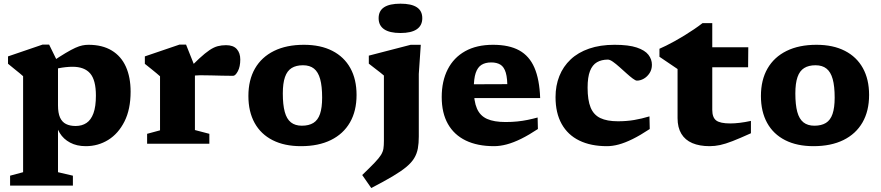

<svg xmlns="http://www.w3.org/2000/svg" viewBox="-20 -762 4670 1018"><path d="M488.5 -255Q488.5 -337.5 458 -372.8Q427.5 -408 364.5 -408Q348 -408 329 -406Q310 -404 290.8 -400.2Q271.5 -396.5 253.5 -390.5L252.5 -432.5Q297 -462.5 327.8 -480.8Q358.5 -499 379.5 -508.5Q400.5 -518 416.8 -521.2Q433 -524.5 449 -524.5Q522.5 -524.5 572.5 -494.2Q622.5 -464 647.5 -408.2Q672.5 -352.5 672.5 -276Q672.5 -182.5 640 -118Q607.5 -53.5 553.8 -20.2Q500 13 435 13Q387 13 351.8 -5.8Q316.5 -24.5 296.8 -56.8Q277 -89 273.5 -129.5H287.5V151L366.5 169.5V222H33.5V169.5L102.5 151V-358Q96 -364 84.2 -373.8Q72.5 -383.5 56.5 -396.2Q40.5 -409 22.5 -424V-463L205.5 -525.5H240.5L287.5 -429.5V-203.5Q287.5 -163 298.2 -139Q309 -115 330 -104.5Q351 -94 381 -94Q414.5 -94 438.5 -110Q462.5 -126 475.5 -161.5Q488.5 -197 488.5 -255Z M1178.5 -522.5Q1217 -522.5 1235.5 -501.8Q1254 -481 1254 -446.5Q1254 -408.5 1241 -384.2Q1228 -360 1216 -360Q1184.5 -360 1156.5 -360.8Q1128.5 -361.5 1100.5 -362.2Q1072.5 -363 1042 -363Q1027 -363 1016.5 -361.8Q1006 -360.5 996.5 -356.5Q987 -352.5 973.5 -344L958 -373Q1004 -422 1036 -451.5Q1068 -481 1091.2 -496.5Q1114.5 -512 1134.8 -517.2Q1155 -522.5 1178.5 -522.5ZM1013.5 -407.5V-72.5L1090 -52.5V0H760V-52.5L828.5 -71V-357.5Q822 -363.5 810 -373.5Q798 -383.5 782.2 -396.2Q766.5 -409 748 -423.5V-463L931.5 -525.5H966.5Z M1580.5 -95.5Q1617.5 -95.5 1641.5 -110.2Q1665.5 -125 1676.8 -158Q1688 -191 1688 -244.5Q1688 -305 1677.5 -342.8Q1667 -380.5 1644.8 -398.2Q1622.5 -416 1586.5 -416Q1550 -416 1526.2 -401.2Q1502.5 -386.5 1491 -353.5Q1479.5 -320.5 1479.5 -266.5Q1479.5 -206.5 1489.8 -168.8Q1500 -131 1522.5 -113.2Q1545 -95.5 1580.5 -95.5ZM1576 13Q1488 13 1425.5 -18.8Q1363 -50.5 1330 -110.2Q1297 -170 1297 -253Q1297 -338 1332 -398.8Q1367 -459.5 1433 -492Q1499 -524.5 1591.5 -524.5Q1679.5 -524.5 1742 -492.5Q1804.5 -460.5 1837.5 -401Q1870.5 -341.5 1870.5 -258.5Q1870.5 -173.5 1835.5 -112.8Q1800.5 -52 1734.5 -19.5Q1668.5 13 1576 13Z M2103.5 -587Q2045.5 -587 2016.5 -607Q1987.5 -627 1987.5 -665.5Q1987.5 -704.5 2016.5 -723.5Q2045.5 -742.5 2103.5 -742.5Q2161 -742.5 2190 -723.5Q2219 -704.5 2219 -665.5Q2219 -627 2190 -607Q2161 -587 2103.5 -587ZM2015.5 -361.5Q2010 -366.5 1996.8 -377Q1983.5 -387.5 1967 -400Q1950.5 -412.5 1935.5 -424.5V-467L2157.5 -524.5H2211L2200.5 -370V-38Q2200.5 -2.5 2195.5 25Q2190.5 52.5 2176.5 76Q2162.5 99.5 2134.8 122.8Q2107 146 2061.5 173Q2016 200 1948.5 235L1900.5 166Q1942 126 1965.5 101.5Q1989 77 1999.8 59.8Q2010.5 42.5 2013 25.8Q2015.5 9 2015.5 -15Z M2594 -524.5Q2679 -524.5 2732.8 -495Q2786.5 -465.5 2813.5 -403.2Q2840.5 -341 2844 -242H2450L2449 -315L2710 -316L2670 -287Q2671 -345.5 2661.8 -376.5Q2652.5 -407.5 2633.2 -419.2Q2614 -431 2584.5 -431Q2553.5 -431 2533 -418.2Q2512.5 -405.5 2502.2 -375.2Q2492 -345 2492 -291.5Q2492 -225 2508.8 -186.5Q2525.5 -148 2562.5 -131.5Q2599.5 -115 2660.5 -115Q2694 -115 2723 -118Q2752 -121 2778.5 -126.5Q2805 -132 2830.5 -139L2832 -78Q2784.5 -46.5 2743.5 -26.2Q2702.5 -6 2667 3.5Q2631.5 13 2599.5 13Q2511.5 13 2449.5 -17Q2387.5 -47 2354.8 -105Q2322 -163 2322 -247.5Q2322 -332 2353.8 -394.2Q2385.5 -456.5 2446.2 -490.5Q2507 -524.5 2594 -524.5Z M3238.5 -524.5Q3313 -524.5 3356.2 -510Q3399.5 -495.5 3418 -471.5Q3436.5 -447.5 3436.5 -418.5Q3436.5 -393.5 3424.2 -374.5Q3412 -355.5 3393.8 -345Q3375.5 -334.5 3357 -334.5Q3349.5 -334.5 3334.5 -345.8Q3319.5 -357 3301 -373.8Q3282.5 -390.5 3264 -407Q3245.5 -423.5 3229.5 -434.8Q3213.5 -446 3203 -446Q3169.5 -446 3145.2 -432Q3121 -418 3108.2 -385.5Q3095.5 -353 3095.5 -297Q3095.5 -231 3111.5 -192Q3127.5 -153 3163 -136Q3198.5 -119 3256 -119Q3302.5 -119 3342.5 -125.8Q3382.5 -132.5 3423.5 -145L3425 -78Q3374.5 -44.5 3333.8 -24.5Q3293 -4.5 3260.2 4.2Q3227.5 13 3198 13Q3112.5 13 3051.5 -16.8Q2990.5 -46.5 2958 -104.8Q2925.5 -163 2925.5 -247Q2925.5 -308 2945.8 -358.8Q2966 -409.5 3005.5 -446.8Q3045 -484 3103.5 -504.2Q3162 -524.5 3238.5 -524.5Z M3756.5 -179.5Q3756.5 -139 3777.5 -123.2Q3798.5 -107.5 3852 -107.5Q3875 -107.5 3902.2 -110.8Q3929.5 -114 3961.5 -121V-55.5Q3903 -29 3864.5 -14Q3826 1 3798 7Q3770 13 3742.5 13Q3689 13 3650.8 -3.2Q3612.5 -19.5 3592.5 -52.8Q3572.5 -86 3572.5 -135.5V-396L3476.5 -461V-503.5Q3491 -509.5 3512 -520Q3533 -530.5 3558 -544.2Q3583 -558 3609 -574Q3635 -590 3659.8 -606.8Q3684.5 -623.5 3705 -639.5H3756.5V-498.5ZM3681.5 -405.5 3684 -511.5H3947.5L3946.5 -405.5Z M4298 -95.5Q4335 -95.5 4359 -110.2Q4383 -125 4394.2 -158Q4405.5 -191 4405.5 -244.5Q4405.5 -305 4395 -342.8Q4384.5 -380.5 4362.2 -398.2Q4340 -416 4304 -416Q4267.5 -416 4243.8 -401.2Q4220 -386.5 4208.5 -353.5Q4197 -320.5 4197 -266.5Q4197 -206.5 4207.2 -168.8Q4217.5 -131 4240 -113.2Q4262.5 -95.5 4298 -95.5ZM4293.5 13Q4205.5 13 4143 -18.8Q4080.5 -50.5 4047.5 -110.2Q4014.5 -170 4014.5 -253Q4014.5 -338 4049.5 -398.8Q4084.5 -459.5 4150.5 -492Q4216.5 -524.5 4309 -524.5Q4397 -524.5 4459.5 -492.5Q4522 -460.5 4555 -401Q4588 -341.5 4588 -258.5Q4588 -173.5 4553 -112.8Q4518 -52 4452 -19.5Q4386 13 4293.5 13Z"/></svg>

Font: Newsreader 7pt
Style: Bold
Weight: 700
Designer: Hugues Gentile
Foundry: Production Type
Version: Version 1.003